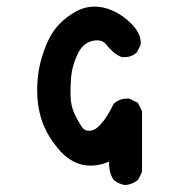

<svg xmlns="http://www.w3.org/2000/svg" viewBox="-20 -478 540 567"><path d="M349.6 68.4Q331.1 65.9 316.9 54.2L315.9 53.7L315.4 52.7Q301.3 33.2 302.2 -1Q271 13.2 237.8 10.7Q194.8 7.3 158.7 -30.8Q155.3 -35.2 151.6 -39.3Q147.9 -43.5 144.5 -47.9Q141.1 -52.2 137.9 -56.6Q134.8 -61 131.8 -65.4Q128.9 -69.8 126 -74.5Q123 -79.1 120.6 -83.7Q118.2 -88.4 115.7 -93.3Q113.3 -98.1 111.1 -103Q108.9 -107.9 106.9 -112.8Q89.8 -157.2 89.8 -211.9Q89.8 -239.3 93.8 -265.4Q97.7 -291.5 106 -316.4Q122.1 -367.2 145.8 -396Q169.4 -424.8 204.1 -443.8Q240.7 -464.4 282.7 -456.1Q323.7 -447.8 359.9 -415.5Q397.9 -381.8 395.5 -348.1V-346.2L394.5 -344.2L384.8 -324.7L383.8 -322.8L382.3 -321.8Q365.7 -307.1 339.8 -309.6H338.4L336.9 -310.5Q330.6 -313 325 -316.7Q319.3 -320.3 314.2 -324.7Q309.1 -329.1 304 -334.5Q298.8 -339.8 294.4 -345.7Q281.2 -363.3 253.9 -357.4Q225.6 -351.6 210 -319.8Q193.4 -285.6 190.4 -253.9Q187.5 -221.2 188.5 -192.9Q189.5 -165.5 199.2 -143.6Q210 -121.1 220.7 -104.5Q223.6 -100.1 227.1 -97.2Q230.5 -94.2 234.6 -93Q238.8 -91.8 244.1 -91.8Q252 -91.8 260.3 -96.4Q268.6 -101.1 277.8 -111.3Q297.4 -133.3 314.5 -169.4L315.4 -170.9L316.9 -172.4Q335.4 -189 361.3 -186.5H363.3L364.7 -185.5L384.3 -175.8L387.2 -174.3L388.7 -171.4L398.4 -151.9L399.4 -149.9V-147.5V27.3V29.8L398.4 31.7L388.7 51.3L387.7 53.2L385.7 54.7Q377.9 60.5 369.4 64Q360.8 67.4 351.6 68.4H350.6Z"/></svg>

Font: NaikaiFont
Style: Bold
Weight: 700
Version: Version 1.89